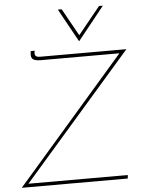

<svg xmlns="http://www.w3.org/2000/svg" viewBox="-62 -997 771 1045"><g transform="rotate(-5 323.5 -474.5)"><path d="M52 -19H595L593 0H14L607 -683H178Q148 -683 135.5 -692Q123 -701 126 -728L128 -737H149L147 -725Q145 -702 175 -702H647ZM540 -949 395 -768H394L294 -949H315L398 -800L519 -949Z"/></g></svg>

Font: Josefin Sans Thin
Style: Italic
Weight: 200
Italic angle: -7°
Designer: Santiago Orozco
Foundry: Typemade
Version: Version 2.000